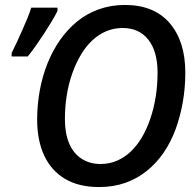

<svg xmlns="http://www.w3.org/2000/svg" viewBox="-20 -745 792 775"><path d="M380 10Q298 10 242.5 -23Q187 -56 158.5 -117Q130 -178 130 -262Q130 -322 140.5 -379.5Q151 -437 171.5 -488.5Q192 -540 222 -583Q252 -626 291 -658Q330 -690 379 -707.5Q428 -725 484 -725Q602 -725 665 -651.5Q728 -578 728 -452Q728 -391 718 -333.5Q708 -276 689 -224Q670 -172 641 -129.5Q612 -87 573 -55.5Q534 -24 486 -7Q438 10 380 10ZM386 -83Q421 -83 451.5 -96Q482 -109 507.5 -133Q533 -157 553 -191Q573 -225 587 -266.5Q601 -308 608.5 -354.5Q616 -401 616 -452Q616 -537 579 -584.5Q542 -632 475 -632Q440 -632 409 -619Q378 -606 352 -581.5Q326 -557 306 -523Q286 -489 271.5 -448Q257 -407 249.5 -360.5Q242 -314 242 -264Q242 -207 259 -166.5Q276 -126 309 -104.5Q342 -83 386 -83ZM27 -531Q36 -549 47 -572.5Q58 -596 69 -621Q80 -646 90 -670Q100 -694 106 -714H212V-701Q204 -684 190.5 -661.5Q177 -639 160.5 -613.5Q144 -588 126.5 -563Q109 -538 92 -517H27Z"/></svg>

Font: Noto Sans Display Medium
Style: Italic
Weight: 500
Italic angle: -12°
Designer: Monotype Design Team
Foundry: Monotype Imaging Inc.
Version: Version 2.003